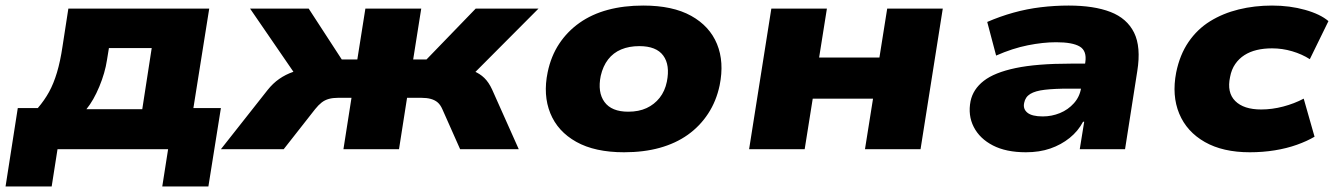

<svg xmlns="http://www.w3.org/2000/svg" viewBox="-35 -537 4805 691"><path d="M-15 134 29 -148H101Q125 -176 141.5 -206Q158 -236 170 -276Q182 -316 190 -370L211 -506H718L661 -148H760L715 134H549L570 0H172L151 134ZM276 -144H477L511 -364H357L350 -321Q343 -275 322.5 -225.5Q302 -176 276 -144Z M760 0 928 -213Q947 -237 970 -253Q993 -269 1020.5 -278.5Q1048 -288 1080 -291L1051 -235L865 -506H1076L1195 -323H1251L1280 -506H1481L1452 -323H1500L1677 -506H1903L1633 -235L1618 -293Q1648 -290 1670 -281Q1692 -272 1708 -256.5Q1724 -241 1736 -215L1832 0H1621L1557 -144Q1550 -160 1540 -168.5Q1530 -177 1515.5 -181Q1501 -185 1481 -185H1430L1401 0H1201L1230 -185H1182Q1163 -185 1148.5 -181Q1134 -177 1122.5 -168Q1111 -159 1099 -144L986 0Z M2211 11Q2106 11 2039 -26.5Q1972 -64 1945.5 -129.5Q1919 -195 1936 -277Q1948 -335 1977.5 -379.5Q2007 -424 2051 -455Q2095 -486 2152.5 -501.5Q2210 -517 2280 -517Q2386 -517 2452.5 -480Q2519 -443 2545.5 -378.5Q2572 -314 2555 -230Q2543 -173 2513.5 -128Q2484 -83 2440.5 -52Q2397 -21 2339.5 -5Q2282 11 2211 11ZM2226 -135Q2264 -135 2292 -148Q2320 -161 2339 -185Q2358 -209 2365 -243Q2377 -303 2352 -337Q2327 -371 2266 -371Q2229 -371 2200.5 -359Q2172 -347 2153.5 -323Q2135 -299 2127 -264Q2115 -205 2140.5 -170Q2166 -135 2226 -135Z M2661 0 2741 -506H2941L2913 -330H3130L3158 -506H3358L3278 0H3078L3107 -182H2890L2861 0Z M3657 11Q3586 11 3538.5 -13.5Q3491 -38 3469.5 -80Q3448 -122 3458 -173Q3467 -216 3505.5 -246Q3544 -276 3620 -292Q3696 -308 3819 -308H3896L3882 -218H3812Q3760 -218 3725.5 -214Q3691 -210 3673 -199Q3655 -188 3651 -167Q3646 -145 3662.5 -131.5Q3679 -118 3718 -118Q3750 -118 3779.5 -130Q3809 -142 3830 -165.5Q3851 -189 3856 -221L3871 -313Q3877 -354 3851 -369.5Q3825 -385 3766 -385Q3719 -385 3664 -374Q3609 -363 3550 -337L3518 -458Q3564 -478 3612.5 -491.5Q3661 -505 3711 -511Q3761 -517 3811 -517Q3902 -517 3961.5 -494Q4021 -471 4046.5 -419.5Q4072 -368 4058 -281L4014 0H3851L3867 -99H3863Q3845 -65 3814.5 -40.5Q3784 -16 3745 -2.5Q3706 11 3657 11Z M4463 11Q4366 11 4301 -26Q4236 -63 4209 -128Q4182 -193 4198 -276Q4211 -340 4242.5 -386Q4274 -432 4320 -460.5Q4366 -489 4423 -503Q4480 -517 4543 -517Q4607 -517 4662 -501.5Q4717 -486 4746 -461L4679 -324Q4651 -342 4615.5 -352.5Q4580 -363 4543 -363Q4513 -363 4488 -357Q4463 -351 4443.5 -338.5Q4424 -326 4410.5 -306.5Q4397 -287 4392 -260Q4380 -204 4410.5 -173.5Q4441 -143 4504 -143Q4543 -143 4583 -153.5Q4623 -164 4657 -182L4696 -45Q4669 -29 4632.5 -16Q4596 -3 4553 4Q4510 11 4463 11Z"/></svg>

Font: Nunito Sans 7pt SemiExpanded Black
Style: Italic
Weight: 900
Width: 6
Italic angle: -9°
Designer: Vernon Adams
Foundry: Vernon Adams
Version: Version 3.101;gftools[0.9.27]